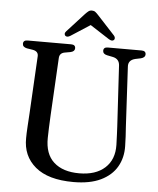

<svg xmlns="http://www.w3.org/2000/svg" viewBox="-60 -936 827 1002"><g transform="rotate(5 354.0 -435.0)"><path d="M565 -294.5 546.5 -612Q544.5 -645.5 511.5 -653L479.5 -659.5Q457.5 -664.5 457.5 -681Q457.5 -700 480 -700H657Q679.5 -700 679.5 -681Q679.5 -665 657 -659L628 -653Q590.5 -644 593 -609.5L610 -296Q612 -270.5 613.2 -246Q614.5 -221.5 615 -195.5Q616.5 -134.5 589 -87Q561.5 -39.5 504.8 -12.2Q448 15 362 15Q229.5 15 162 -41.8Q94.5 -98.5 96.5 -193Q96.5 -215 98.8 -253Q101 -291 103 -321L119.5 -622.5Q121 -648.5 91 -654L59.5 -659Q37 -664 37 -681Q37 -700 60 -700H288Q310.5 -700 310.5 -681Q310.5 -664.5 288.5 -659.5L257.5 -654Q231.5 -649 230 -623.5L213.5 -322Q211.5 -286 210.5 -256.5Q209.5 -227 209 -203.5Q207.5 -118.5 255 -75.8Q302.5 -33 388 -33Q474.5 -33 522.8 -77Q571 -121 569 -198Q568 -230 567 -252.5Q566 -275 565 -294.5ZM280.5 -744Q264 -733.5 254 -741.5Q250 -745 249.8 -751.5Q249.5 -758 256 -765L346 -863.5Q355.5 -873.5 362.8 -879.2Q370 -885 381 -885Q392 -885 399.2 -879.2Q406.5 -873.5 415.5 -863.5L506.5 -765Q512.5 -758 512.2 -751.5Q512 -745 508 -741.5Q498 -733.5 481.5 -744L381 -809Z"/></g></svg>

Font: Fraunces 72pt S050
Style: Regular
Weight: 400
Version: Version 1.000; ttfautohint (v1.8.3)